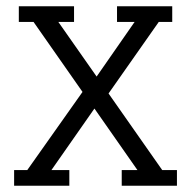

<svg xmlns="http://www.w3.org/2000/svg" viewBox="-20 -592 609 612"><path d="M201 -50H144L281 -246L418 -50H368V0H544V-50H497L326 -294L486 -522H529V-572H353V-522H409L288 -348L166 -522H216V-572H40V-522H87L243 -299L67 -50H25V0H201Z"/></svg>

Font: Glegoo
Style: Regular
Weight: 400
Version: Version 2.0.1; ttfautohint (v0.9) -r 48 -G 60